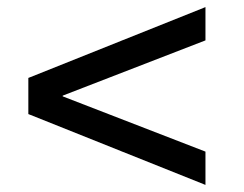

<svg xmlns="http://www.w3.org/2000/svg" viewBox="-20 -521 690 542"><path d="M560 -501V-407L157 -251V-249L560 -93V1L60 -199V-301Z"/></svg>

Font: Quantico
Style: Regular
Weight: 400
Designer: Matt Desmond
Foundry: MADtype
Version: Version 2.002